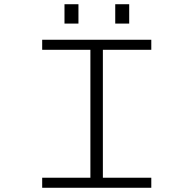

<svg xmlns="http://www.w3.org/2000/svg" viewBox="-20 -888 915 908"><path d="M179.5 0V-47.5H407.5V-652.5H179.5V-700H695.5V-652.5H466.5V-47.5H695.5V0ZM285 -868H351V-776.5H285ZM525 -868H591V-776.5H525Z"/></svg>

Font: Trispace SemiExpanded ExtraLight
Style: Regular
Weight: 200
Width: 6
Designer: Tyler Finck
Foundry: Etcetera Type Company
Version: Version 1.210; ttfautohint (v1.8.3)